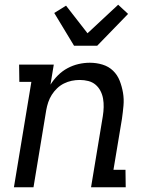

<svg xmlns="http://www.w3.org/2000/svg" viewBox="-20 -794 640 814"><path d="M39 0 113 -447H62L61 -520H208L194 -435Q207 -456 225.5 -474.5Q244 -493 266.5 -505Q289 -517 313 -522.5Q337 -528 361 -528Q389 -528 415 -520Q441 -512 459.5 -494Q478 -476 487.5 -451.5Q497 -427 501.5 -400.5Q506 -374 503.5 -346Q501 -318 497 -290L461 -74H512L513 0H366L416 -302Q419 -321 419.5 -339.5Q420 -358 417 -375.5Q414 -393 406 -408.5Q398 -424 385 -435Q372 -446 354.5 -450.5Q337 -455 318 -455Q301 -455 284 -451.5Q267 -448 251 -440Q235 -432 222 -419.5Q209 -407 199.5 -392Q190 -377 184.5 -360.5Q179 -344 176 -327L122 0ZM294 -600 210 -739 260 -770 351 -653 481 -774 523 -735 392 -600Z"/></svg>

Font: Iosevka Plex Etoile
Style: Italic
Weight: 400
Italic angle: -9°
Designer: Belleve Invis
Foundry: Belleve Invis
Version: Version 25.1.1; ttfautohint (v1.8.4)